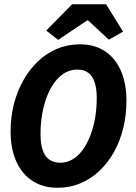

<svg xmlns="http://www.w3.org/2000/svg" viewBox="-20 -873 640 905"><path d="M251 12Q183 12 133.5 -20Q84 -52 57 -111.5Q30 -171 30 -254Q30 -321 45.5 -382Q61 -443 90 -494.5Q119 -546 159 -584Q199 -622 249 -643Q299 -664 357 -664Q425 -664 474 -632Q523 -600 549.5 -540Q576 -480 576 -398Q576 -331 561 -269.5Q546 -208 517.5 -157Q489 -106 449 -68Q409 -30 359 -9Q309 12 251 12ZM265 -106Q295 -106 321.5 -121.5Q348 -137 369 -165.5Q390 -194 405 -232Q420 -270 428 -315.5Q436 -361 436 -411Q436 -456 426 -485.5Q416 -515 396 -530Q376 -545 344 -545Q313 -545 286.5 -530Q260 -515 238.5 -486.5Q217 -458 202 -420Q187 -382 179 -336.5Q171 -291 171 -241Q171 -196 181 -166Q191 -136 212 -121Q233 -106 265 -106ZM254 -685 198 -729 320 -853H480L560 -724L493 -686L395 -777H391Z"/></svg>

Font: Source Code Pro ExtraLight
Style: Bold Italic
Weight: 700
Italic angle: -11°
Monospace: yes
Version: Version 1.016;hotconv 1.0.116;makeotfexe 2.5.65601